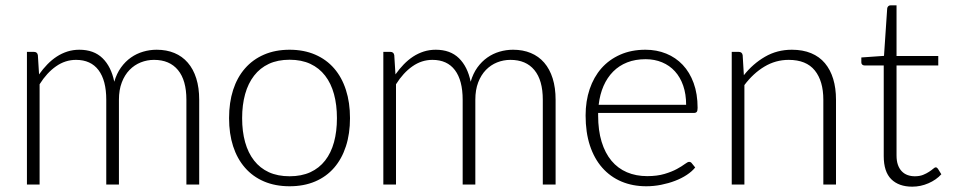

<svg xmlns="http://www.w3.org/2000/svg" viewBox="-20 -692 3580 720"><path d="M81 0V-497.5H107Q120 -497.5 122 -485L126.5 -413Q141 -433.5 157.5 -450.5Q174 -467.5 192.8 -479.8Q211.5 -492 232.8 -498.8Q254 -505.5 277.5 -505.5Q332 -505.5 364.5 -473.8Q397 -442 408.5 -385.5Q417.5 -416.5 433.8 -439Q450 -461.5 471 -476.2Q492 -491 516.8 -498.2Q541.5 -505.5 567.5 -505.5Q604.5 -505.5 634 -493.2Q663.5 -481 684.2 -457Q705 -433 716 -398Q727 -363 727 -318V0H679V-318Q679 -391 647.5 -429.2Q616 -467.5 557.5 -467.5Q531.5 -467.5 507.8 -458Q484 -448.5 465.8 -429.8Q447.5 -411 436.8 -383Q426 -355 426 -318V0H378.5V-318Q378.5 -390.5 349.5 -429Q320.5 -467.5 265 -467.5Q224.5 -467.5 190 -443.2Q155.5 -419 128.5 -376V0Z M1066 -505.5Q1119.5 -505.5 1161.8 -487.2Q1204 -469 1233 -435.5Q1262 -402 1277.2 -354.8Q1292.5 -307.5 1292.5 -249Q1292.5 -190.5 1277.2 -143.5Q1262 -96.5 1233 -63Q1204 -29.5 1161.8 -11.5Q1119.5 6.5 1066 6.5Q1012.5 6.5 970.2 -11.5Q928 -29.5 898.8 -63Q869.5 -96.5 854.2 -143.5Q839 -190.5 839 -249Q839 -307.5 854.2 -354.8Q869.5 -402 898.8 -435.5Q928 -469 970.2 -487.2Q1012.5 -505.5 1066 -505.5ZM1066 -31Q1110.5 -31 1143.8 -46.2Q1177 -61.5 1199.2 -90Q1221.5 -118.5 1232.5 -158.8Q1243.5 -199 1243.5 -249Q1243.5 -298.5 1232.5 -339Q1221.5 -379.5 1199.2 -408.2Q1177 -437 1143.8 -452.5Q1110.5 -468 1066 -468Q1021.5 -468 988.2 -452.5Q955 -437 932.8 -408.2Q910.5 -379.5 899.2 -339Q888 -298.5 888 -249Q888 -199 899.2 -158.8Q910.5 -118.5 932.8 -90Q955 -61.5 988.2 -46.2Q1021.5 -31 1066 -31Z M1417.5 0V-497.5H1443.5Q1456.5 -497.5 1458.5 -485L1463 -413Q1477.5 -433.5 1494 -450.5Q1510.5 -467.5 1529.2 -479.8Q1548 -492 1569.2 -498.8Q1590.5 -505.5 1614 -505.5Q1668.5 -505.5 1701 -473.8Q1733.5 -442 1745 -385.5Q1754 -416.5 1770.2 -439Q1786.5 -461.5 1807.5 -476.2Q1828.5 -491 1853.2 -498.2Q1878 -505.5 1904 -505.5Q1941 -505.5 1970.5 -493.2Q2000 -481 2020.8 -457Q2041.5 -433 2052.5 -398Q2063.5 -363 2063.5 -318V0H2015.5V-318Q2015.5 -391 1984 -429.2Q1952.5 -467.5 1894 -467.5Q1868 -467.5 1844.2 -458Q1820.5 -448.5 1802.2 -429.8Q1784 -411 1773.2 -383Q1762.5 -355 1762.5 -318V0H1715V-318Q1715 -390.5 1686 -429Q1657 -467.5 1601.5 -467.5Q1561 -467.5 1526.5 -443.2Q1492 -419 1465 -376V0Z M2400.5 -505.5Q2442.5 -505.5 2478.2 -491Q2514 -476.5 2540.2 -448.8Q2566.5 -421 2581.2 -380.5Q2596 -340 2596 -287.5Q2596 -276.5 2592.8 -272.5Q2589.5 -268.5 2582.5 -268.5H2223V-259Q2223 -203 2236 -160.5Q2249 -118 2273 -89.2Q2297 -60.5 2331 -46Q2365 -31.5 2407 -31.5Q2444.5 -31.5 2472 -39.8Q2499.5 -48 2518.2 -58.2Q2537 -68.5 2548 -76.8Q2559 -85 2564 -85Q2570.5 -85 2574 -80L2587 -64Q2575 -49 2555.2 -36Q2535.5 -23 2511.2 -13.8Q2487 -4.5 2459.2 1Q2431.5 6.5 2403.5 6.5Q2352.5 6.5 2310.5 -11.2Q2268.5 -29 2238.5 -63Q2208.5 -97 2192.2 -146.2Q2176 -195.5 2176 -259Q2176 -312.5 2191.2 -357.8Q2206.5 -403 2235.2 -435.8Q2264 -468.5 2305.8 -487Q2347.5 -505.5 2400.5 -505.5ZM2401 -470Q2362.5 -470 2332 -458Q2301.5 -446 2279.2 -423.5Q2257 -401 2243.2 -369.5Q2229.5 -338 2225 -299H2553Q2553 -339 2542 -370.8Q2531 -402.5 2511 -424.5Q2491 -446.5 2463 -458.2Q2435 -470 2401 -470Z M2724 0V-497.5H2750Q2763 -497.5 2765 -485L2769.5 -410Q2803.5 -453 2848.8 -479.2Q2894 -505.5 2949.5 -505.5Q2990.5 -505.5 3021.8 -492.5Q3053 -479.5 3073.5 -455Q3094 -430.5 3104.5 -396Q3115 -361.5 3115 -318V0H3067.5V-318Q3067.5 -388 3035.5 -427.8Q3003.5 -467.5 2937.5 -467.5Q2888.5 -467.5 2846.5 -442.2Q2804.5 -417 2771.5 -373V0Z M3401 8Q3350.5 8 3322.2 -20Q3294 -48 3294 -106.5V-446.5H3222.5Q3217 -446.5 3213.5 -449.5Q3210 -452.5 3210 -458V-476.5L3295 -482.5L3307 -660.5Q3307.5 -665 3310.8 -668.5Q3314 -672 3319.5 -672H3342V-482H3498.5V-446.5H3342V-109Q3342 -88.5 3347.2 -73.8Q3352.5 -59 3361.8 -49.5Q3371 -40 3383.5 -35.5Q3396 -31 3410.5 -31Q3428.5 -31 3441.5 -36.2Q3454.5 -41.5 3464 -47.8Q3473.5 -54 3479.5 -59.2Q3485.5 -64.5 3489 -64.5Q3493 -64.5 3497 -59.5L3510 -38.5Q3491 -17.5 3461.8 -4.8Q3432.5 8 3401 8Z"/></svg>

Font: o
Style: Regular
Weight: 300
Designer: Lukasz Dziedzic
Foundry: Lukasz Dziedzic
Version: Version 1.104; Western+Polish opensource; ttfautohint (v1.8.